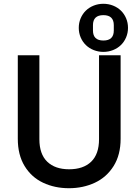

<svg xmlns="http://www.w3.org/2000/svg" viewBox="-20 -987 730 1014"><path d="M188 -695V-252Q188 -173 229.5 -133Q271 -93 345 -93Q420 -93 461.5 -133Q503 -173 503 -252V-695H617V-254Q617 -169 580 -110Q543 -51 481 -22Q419 7 344 7Q269 7 207.5 -22Q146 -51 110 -110Q74 -169 74 -254V-695ZM526 -713Q499 -713 475 -722.5Q451 -732 433.5 -749Q416 -766 406 -789.5Q396 -813 396 -840Q396 -867 406 -890.5Q416 -914 433.5 -931Q451 -948 475 -957.5Q499 -967 526 -967Q553 -967 577 -957.5Q601 -948 618.5 -931Q636 -914 646 -890.5Q656 -867 656 -840Q656 -813 646 -789.5Q636 -766 618.5 -749Q601 -732 577 -722.5Q553 -713 526 -713ZM526 -773Q581 -773 581 -826V-854Q581 -907 526 -907Q471 -907 471 -854V-826Q471 -773 526 -773Z"/></svg>

Font: IBM-Poppins
Style: Poppins-Medium
Weight: 500
Designer: Mike Abbink, Paul van der Laan, Pieter van Rosmalen, Ben Mitchell, Mark Frömberg
Foundry: Bold Monday
Version: Version 1.1